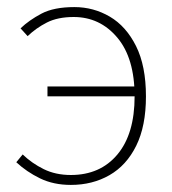

<svg xmlns="http://www.w3.org/2000/svg" viewBox="-20 -510 486 542"><path d="M180 12Q131 12 93 -6.5Q55 -25 26 -52L44 -74Q70 -49 103.5 -32.5Q137 -16 180 -16Q263 -16 311.5 -74Q360 -132 360 -238Q360 -346 311 -404Q262 -462 188 -462Q143 -462 112.5 -446.5Q82 -431 58 -408L38 -430Q62 -453 97 -471.5Q132 -490 190 -490Q244 -490 290 -463Q336 -436 364 -380Q392 -324 392 -238Q392 -154 364.5 -98.5Q337 -43 289 -15.5Q241 12 180 12ZM114 -238V-266H369V-238Z"/></svg>

Font: Source Sans 3
Style: Regular
Weight: 200
Designer: Paul D. Hunt
Foundry: Adobe
Version: Version 3.046;hotconv 1.0.118;makeotfexe 2.5.65603